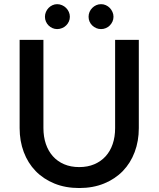

<svg xmlns="http://www.w3.org/2000/svg" viewBox="-20 -916 780 944"><path d="M369.5 -94.5Q411 -94.5 443.8 -108.5Q476.5 -122.5 499.2 -147.5Q522 -172.5 534 -207.8Q546 -243 546 -286V-720H662.5V-286Q662.5 -222.5 642.2 -168.5Q622 -114.5 584 -75.2Q546 -36 491.8 -13.8Q437.5 8.5 369.5 8.5Q301.5 8.5 247.2 -13.8Q193 -36 155 -75.2Q117 -114.5 96.8 -168.5Q76.5 -222.5 76.5 -286V-720H193.5V-286.5Q193.5 -243.5 205.5 -208.2Q217.5 -173 240 -147.8Q262.5 -122.5 295.2 -108.5Q328 -94.5 369.5 -94.5ZM323.5 -833.5Q323.5 -821 318.5 -810Q313.5 -799 305 -790.8Q296.5 -782.5 285 -777.8Q273.5 -773 261 -773Q249 -773 238 -777.8Q227 -782.5 218.8 -790.8Q210.5 -799 205.8 -810Q201 -821 201 -833.5Q201 -846 205.8 -857.2Q210.5 -868.5 218.8 -877Q227 -885.5 238 -890.5Q249 -895.5 261 -895.5Q273.5 -895.5 285 -890.5Q296.5 -885.5 305 -877Q313.5 -868.5 318.5 -857.2Q323.5 -846 323.5 -833.5ZM538 -833.5Q538 -821 533 -810Q528 -799 519.8 -790.8Q511.5 -782.5 500.5 -777.8Q489.5 -773 477 -773Q464 -773 453 -777.8Q442 -782.5 433.5 -790.8Q425 -799 420.2 -810Q415.5 -821 415.5 -833.5Q415.5 -846 420.2 -857.2Q425 -868.5 433.5 -877Q442 -885.5 453 -890.5Q464 -895.5 477 -895.5Q489.5 -895.5 500.5 -890.5Q511.5 -885.5 519.8 -877Q528 -868.5 533 -857.2Q538 -846 538 -833.5Z"/></svg>

Font: Lato SemiBold
Style: Regular
Weight: 600
Designer: Lukasz Dziedzic with Adam Twardoch and Botio Nikoltchev
Foundry: tyPoland Lukasz Dziedzic
Version: Version 2.015; 2015-08-06; http://www.latofonts.com/